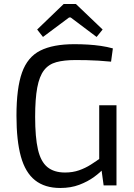

<svg xmlns="http://www.w3.org/2000/svg" viewBox="-20 -923 668 956"><path d="M350 -703Q385 -703 418 -701Q451 -699 482 -694.5Q513 -690 542 -682L533 -616Q502 -619 470.5 -621Q439 -623 410 -623.5Q381 -624 355 -624Q299 -624 260.5 -613.5Q222 -603 199 -573Q176 -543 165.5 -487Q155 -431 155 -341Q155 -239 169 -178.5Q183 -118 216 -91Q249 -64 304 -64Q342 -64 373.5 -75Q405 -86 432.5 -103.5Q460 -121 486 -140L498 -86Q480 -65 448.5 -42Q417 -19 375 -3Q333 13 280 13Q203 13 154.5 -25.5Q106 -64 84 -143.5Q62 -223 62 -347Q62 -484 89.5 -561.5Q117 -639 180.5 -671Q244 -703 350 -703ZM560 -399V0H496L482 -102L474 -122V-399ZM358 -903 491 -776 461 -739 332 -836H324L194 -739L165 -776L297 -903Z"/></svg>

Font: Exo 2
Style: Regular
Weight: 400
Designer: Natanael Gama
Foundry: Natanael Gama
Version: Version 2.010